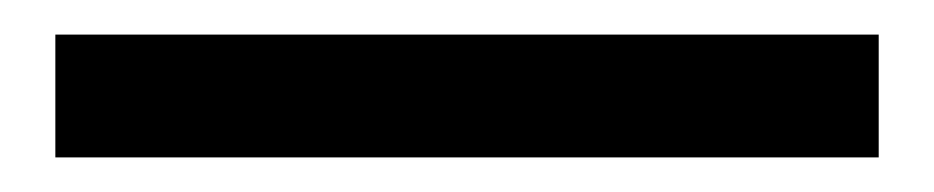

<svg xmlns="http://www.w3.org/2000/svg" viewBox="-20 43 540 111"><path d="M12 134H488V63H12Z"/></svg>

Font: Source Sans Pro Semibold
Style: Regular
Weight: 600
Designer: Paul D. Hunt
Foundry: Adobe Systems Incorporated
Version: Version 3.006;hotconv 1.0.111;makeotfexe 2.5.65597